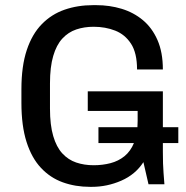

<svg xmlns="http://www.w3.org/2000/svg" viewBox="-20 -716 724 746"><path d="M330 10Q272.8 10 224 -7.6Q175.2 -25.2 139.1 -63.8Q103 -102.2 83.1 -164.6Q63.2 -227 63.2 -316.5V-369.5Q63.2 -459 84 -521.4Q104.8 -583.8 142.5 -622.2Q180.2 -660.8 231.1 -678.4Q282 -696 341.5 -696H354Q405.8 -696 452.4 -681.9Q499 -667.8 535 -637.9Q571 -608 591.9 -560.4Q612.8 -512.8 612.8 -446H512.5Q512.5 -510.2 489.1 -546.1Q465.8 -582 427.6 -597Q389.5 -612 343.8 -612Q307.2 -612 276.2 -601.5Q245.2 -591 222.2 -566.1Q199.2 -541.2 186.8 -498.6Q174.2 -456 174.2 -392V-294Q174.2 -230 186.8 -187.4Q199.2 -144.8 222.2 -119.9Q245.2 -95 276.2 -84.5Q307.2 -74 343.8 -74Q378.2 -74 409.1 -82Q440 -90 463.8 -109.2Q487.5 -128.5 501.1 -161.9Q514.8 -195.2 514.8 -245.8V-285H321V-361.2H612.8V-127.2Q612.8 -76.5 615.4 -44.6Q618 -12.8 618.8 0H557L537.2 -86Q506.2 -38 451.2 -14Q396.2 10 336.5 10ZM362.5 -160.2V-221.8H672.8V-160.2Z"/></svg>

Font: Chivo Medium
Style: Regular
Weight: 500
Designer: Hector Gatti
Foundry: Omnibus-Type
Version: Version 2.002